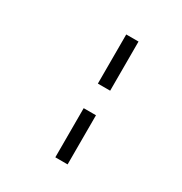

<svg xmlns="http://www.w3.org/2000/svg" viewBox="-150 -735 800 846"><g transform="rotate(30 250.0 -312.5)"><path d="M250 -250Q250 -250 250 0H312.5Q312.5 0 312.5 -250ZM250 -625Q250 -625 250 -375H312.5Q312.5 -375 312.5 -625Z"/></g></svg>

Font: UnifontExMono
Style: Regular
Weight: 500
Version: Version 15.0.06